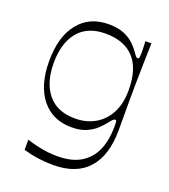

<svg xmlns="http://www.w3.org/2000/svg" viewBox="-130 -591 786 893"><g transform="rotate(20 263.0 -145.0)"><path d="M235 207Q198 207 161.5 202Q125 197 87 186V136Q116 145 143 151Q170 157 194 159.5Q218 162 238 162Q313 162 358 133Q403 104 423 55Q443 6 443 -57Q443 -76 442 -83Q441 -90 436 -90Q431 -90 425.5 -85.5Q420 -81 408 -65Q397 -51 378 -32.5Q359 -14 329 -0.5Q299 13 256 13Q161 13 107 -54.5Q53 -122 53 -242Q53 -362 107 -429.5Q161 -497 256 -497Q302 -497 332.5 -484Q363 -471 382 -452.5Q401 -434 411 -419Q422 -403 426.5 -398.5Q431 -394 436 -394Q441 -394 442.5 -401.5Q444 -409 444 -430Q444 -440 443.5 -453.5Q443 -467 442 -481H472Q471 -435 469.5 -382Q468 -329 467.5 -279Q467 -229 467 -192Q467 -162 467 -143.5Q467 -125 467 -105Q467 -85 467 -50Q467 75 408.5 141Q350 207 235 207ZM257 -31Q311 -31 354 -55Q397 -79 422 -125.5Q447 -172 447 -241Q447 -345 398.5 -398Q350 -451 257 -451Q168 -451 122 -395Q76 -339 76 -241Q76 -143 122 -87Q168 -31 257 -31Z"/></g></svg>

Font: Ojuju Light
Style: Regular
Weight: 300
Designer: Chisaokwu Joboson, Mirko Velimirovic
Foundry: Udi Foundry
Version: Version 1.000